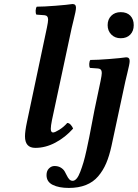

<svg xmlns="http://www.w3.org/2000/svg" viewBox="-20 -718 678 945"><path d="M333 -581.1 235.8 -127Q230 -98.6 230 -84Q230 -65.9 241.2 -65.9Q250 -65.9 271.7 -79.3Q293.5 -92.8 311 -112.8Q320.3 -112.8 328.6 -103.3Q336.9 -93.8 339.8 -85Q300.8 -41.5 252.4 -15.9Q204.1 9.8 153.8 9.8Q103 9.8 103 -46.9Q103 -72.3 112.8 -118.2L210.9 -582Q216.8 -610.4 216.8 -621.1Q216.8 -641.6 199.2 -643.1L159.2 -646Q154.8 -652.3 155.5 -665.8Q156.2 -679.2 161.1 -685.1Q194.8 -685.1 253.4 -689.7Q312 -694.3 336.9 -698.2Q354 -698.2 354 -680.2Q354 -672.4 351.1 -657.7Q348.1 -643.1 342 -618.4Q335.9 -593.8 333 -581.1ZM597.2 -318.8 528.8 0Q518.1 49.3 502.7 85.4Q487.3 121.6 463.1 149.9Q439 178.2 402.8 192.6Q366.7 207 318.8 207Q270 207 239.5 191.9Q209 176.8 209 144Q209 123 220.9 111.1Q232.9 99.1 248 99.1Q266.1 99.1 278.8 106.7Q291.5 114.3 297.9 125Q304.2 135.7 309.1 146.2Q314 156.7 320.8 164.3Q327.6 171.9 337.9 171.9Q347.7 171.9 357.2 160.9Q366.7 149.9 375.2 127.2Q383.8 104.5 390.9 80.8Q397.9 57.1 406 20.3Q414.1 -16.6 419.4 -43.5Q424.8 -70.3 432.6 -112.1Q440.4 -153.8 444.8 -175.8L475.1 -319.8Q481 -348.6 481 -358.9Q481 -379.4 462.9 -380.9L422.9 -383.8Q418.5 -390.1 419.2 -403.6Q419.9 -417 424.8 -422.9Q458.5 -422.9 517.3 -427.5Q576.2 -432.1 601.1 -436Q618.2 -436 618.2 -418Q618.2 -410.2 615.2 -395.5Q612.3 -380.9 606.2 -356.2Q600.1 -331.5 597.2 -318.8ZM509.8 -594.2Q509.8 -622.6 527.6 -640.4Q545.4 -658.2 574.2 -658.2Q604.5 -658.2 621.3 -640.9Q638.2 -623.5 638.2 -594.2Q638.2 -565.4 621.1 -547.6Q604 -529.8 574.2 -529.8Q545.9 -529.8 527.8 -548.1Q509.8 -566.4 509.8 -594.2Z"/></svg>

Font: Common Serif
Style: Bold Italic
Weight: 700
Italic angle: -12°
Designer: Philipp H. Poll, Khaled Hosny
Foundry: Stefan Peev, Context Ltd.
Version: Version 1.026